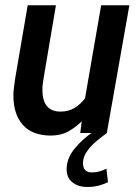

<svg xmlns="http://www.w3.org/2000/svg" viewBox="-20 -516 542 745"><path d="M178 10Q105 10 68.5 -31.5Q32 -73 32 -145Q32 -160 34.2 -177.8Q36.5 -195.5 39.5 -215.5L87.5 -495.5H197L151.5 -226.5Q148.5 -209 146.5 -194.8Q144.5 -180.5 144.5 -168Q144.5 -83 215 -83Q245 -83 269 -97Q293 -111 313 -138.5L302 -50Q276 -23.5 246.2 -6.8Q216.5 10 178 10ZM291.5 0 304 -100.5 372.5 -495.5H482L394.5 0ZM343 -5 395 0Q372.5 16 351 34.5Q329.5 53 315.8 73.8Q302 94.5 302 117Q302 153 336.5 153Q352.5 153 365.8 149.2Q379 145.5 393 138.5L399 191Q384 198.5 364 204Q344 209.5 318 209.5Q283.5 209.5 261 191.5Q238.5 173.5 238.5 140.5Q238.5 98 270.5 59.5Q302.5 21 343 -5Z"/></svg>

Font: Cabin SemiCondensedSemiBold
Style: Italic
Weight: 600
Width: 4
Italic angle: -10°
Designer: Pablo Impallari
Foundry: Pablo Impallari. http://www.impallari.com Igino Marini. http://www.ikern.com
Version: Version 3.001